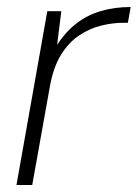

<svg xmlns="http://www.w3.org/2000/svg" viewBox="-20 -528 393 548"><path d="M27 0 115 -496H155L143 -400Q167 -437 198 -461Q229 -485 268 -496.5Q307 -508 353 -508L345 -463H332Q302 -463 269 -455Q236 -447 206 -427Q176 -407 154 -371.5Q132 -336 122 -279L72 0Z"/></svg>

Font: DM Sans 24pt ExtraLight
Style: Italic
Weight: 250
Italic angle: -10°
Designer: Colophon Foundry, Jonny Pinhorn
Foundry: Colophon Foundry
Version: Version 4.004;gftools[0.9.30]